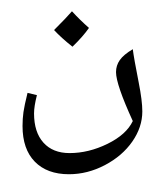

<svg xmlns="http://www.w3.org/2000/svg" viewBox="-20 -418 626 749"><path d="M249 261.7Q163.6 261.7 115.7 212.6Q67.9 163.6 67.9 73.7Q67.9 44.9 71.5 19.3Q75.2 -6.3 87.4 -55.7L124 -46.9Q112.8 -2.9 112.8 24.4Q112.8 97.7 149.4 138.4Q186 179.2 251.5 179.2Q325.7 179.2 399.4 143.1Q473.1 106.9 498 54.2Q432.6 -88.9 432.6 -136.7Q432.6 -162.6 447.3 -183.6Q461.9 -204.6 498 -226.1Q502.4 -190.9 521 -96.7Q535.2 -24.9 535.2 16.6Q535.2 78.1 496.1 134.3Q457 190.4 389.2 226.1Q321.3 261.7 249 261.7ZM262.7 -226.1ZM33.2 262.2ZM263.7 310.5ZM327.1 -309.1Q303.7 -275.4 262.7 -235.8Q218.3 -271 190.9 -300.8Q242.2 -352.1 260.7 -374Q292.5 -339.4 327.1 -309.1ZM262.7 -226.1ZM260.7 -398.4Z"/></svg>

Font: Noto Naskh Arabic
Style: Regular
Weight: 400
Designer: Monotype Design team
Foundry: Monotype Imaging Inc.
Version: Version 1.01